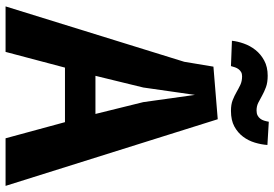

<svg xmlns="http://www.w3.org/2000/svg" viewBox="-168 -818 986 690"><g transform="rotate(90 325.0 -473.0)"><path d="M3 0 202 -642 219.5 -747 408.5 -762.5 648 0H477L419 -213.5H223L166.5 0ZM321 -680.5 294.5 -495 252.5 -323H389.5L347 -495ZM126.5 -813.5Q128.5 -833.5 136.5 -856.2Q144.5 -879 159.5 -898Q174.5 -917 197.5 -929.5Q220.5 -942 252 -942Q276.5 -942 293.2 -935.8Q310 -929.5 323.5 -922Q337 -914.5 349.2 -908.2Q361.5 -902 377 -902Q387.5 -902 394.5 -905.5Q401.5 -909 406.2 -915Q411 -921 413.5 -929Q416 -937 417.5 -946L501 -941Q499.5 -919 492.5 -895.8Q485.5 -872.5 471.2 -853.5Q457 -834.5 434.5 -822.2Q412 -810 378.5 -810Q355.5 -810 339.8 -816.2Q324 -822.5 311 -830Q298 -837.5 284.8 -843.8Q271.5 -850 254 -850Q245 -850 239 -846.5Q233 -843 228.8 -837.5Q224.5 -832 222 -824.8Q219.5 -817.5 217.5 -810Z"/></g></svg>

Font: B612
Style: Bold
Weight: 700
Designer: Nicolas Chauveau, Thomas Paillot, Jonathan Favre-Lamarine, Jean-Luc Vinot
Foundry: AIRBUS
Version: Version 1.008